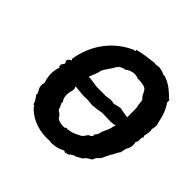

<svg xmlns="http://www.w3.org/2000/svg" viewBox="-181 -896 1076 1076"><g transform="rotate(45 357.0 -358.0)"><path d="M696 -335 701 -339 704 -353C702 -359 702 -377 710 -382C708 -390 702 -387 706 -396C706 -402 717 -432 709 -448C714 -461 716 -484 711 -493C700 -546 688 -583 663 -616C669 -618 664 -620 664 -631C656 -629 665 -632 663 -638C658 -632 649 -635 655 -629C658 -637 654 -640 654 -640C625 -668 599 -691 560 -706C544 -714 539 -704 538 -711C523 -716 508 -724 485 -722C466 -716 463 -723 453 -721C410 -714 379 -714 332 -700C336 -698 339 -691 328 -691C323 -689 331 -691 322 -688C327 -688 326 -689 324 -691C315 -686 318 -693 320 -689C216 -642 134 -543 114 -406C110 -407 121 -412 119 -401C116 -399 117 -405 105 -393C104 -388 107 -398 100 -387C102 -383 98 -384 97 -374C97 -380 102 -377 106 -364L92 -342C95 -337 99 -333 93 -331C91 -325 100 -329 100 -326C84 -279 89 -243 101 -205C91 -172 105 -157 116 -138C109 -121 129 -116 129 -103C140 -101 134 -85 146 -76C143 -81 142 -74 145 -76C155 -80 143 -77 155 -69C149 -69 156 -76 154 -67C186 -33 243 6 337 4C350 1 364 9 386 3C408 3 433 -9 448 -16C447 -13 454 -16 459 -10C460 -6 462 -17 470 -19C462 -8 476 -10 475 -21C478 -12 476 -15 476 -14C495 -30 504 -38 517 -38C541 -53 552 -54 559 -67C571 -82 587 -83 597 -96C600 -117 620 -124 627 -138C631 -151 642 -169 649 -185C658 -194 664 -218 678 -233C682 -249 682 -267 692 -279C702 -306 700 -313 696 -335ZM238 -316 269 -312 310 -309 340 -310 378 -306 414 -310 448 -316 518 -314 554 -318C546 -304 543 -306 546 -299C543 -285 532 -260 521 -237C519 -218 513 -208 503 -200C508 -184 496 -180 481 -172C466 -150 464 -143 438 -133C413 -118 396 -117 376 -113C364 -116 371 -117 363 -111C370 -117 364 -115 359 -108C334 -106 308 -111 295 -125C294 -134 279 -144 279 -145C266 -151 258 -162 261 -168C254 -185 244 -191 250 -203C235 -218 233 -245 238 -273C245 -285 245 -304 238 -316ZM565 -397 534 -402 501 -408 459 -398 431 -402 393 -396 388 -397H323L262 -406C256 -408 261 -401 252 -406C261 -432 275 -456 276 -477C289 -503 302 -517 319 -544C318 -554 330 -553 333 -566C341 -568 353 -578 369 -578C383 -592 414 -603 438 -597C438 -597 440 -604 442 -594C449 -595 450 -605 448 -599C444 -595 456 -596 446 -591C472 -595 501 -589 512 -584C531 -574 533 -553 542 -541C549 -536 561 -521 558 -510C560 -499 561 -479 564 -475C566 -447 564 -426 565 -397Z"/></g></svg>

Font: Asimov Print
Style: DIt
Weight: 250
Width: 0
Designer: Google
Version: Version 2.000980: 2014